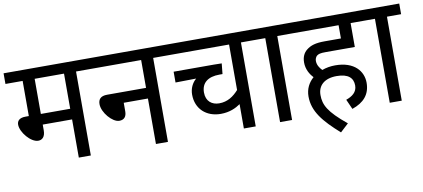

<svg xmlns="http://www.w3.org/2000/svg" viewBox="-69 -865 2739 1243"><g transform="rotate(-10 1300.5 -244.0)"><path d="M464 -552H557V-622H0V-552H113V-321H91C50 -321 35 -302 35 -278C35 -228 97 -153 146 -153C171 -153 192 -170 192 -213V-251H385V0H464ZM385 -552V-321H192V-552Z M544 -622V-552H892V-369H636C592 -369 577 -348 577 -317C577 -262 640 -189 685 -189C716 -189 733 -207 733 -243V-299H892V0H971V-552H1064V-622Z M1642 -552V-622H1051V-552H1470V-253C1437 -216 1397 -188 1342 -188C1294 -188 1256 -216 1256 -274C1256 -338 1300 -371 1374 -371H1395L1402 -440C1396 -440 1372 -441 1350 -441H1086V-370L1222 -372C1195 -349 1178 -314 1178 -274C1178 -180 1245 -119 1340 -119C1398 -119 1440 -139 1470 -160V0H1548V-552Z M1787 -552H1880V-622H1628V-552H1708V0H1787Z M2155 -68 2184 -3C2260 -29 2304 -76 2304 -154C2304 -229 2249 -300 2123 -300C2093 -300 2063 -295 2036 -285C2018 -303 2005 -324 2005 -350C2005 -362 2010 -374 2018 -382C2029 -391 2042 -395 2078 -395H2269V-552H2363V-622H1866V-552H2190V-465H2083C2024 -465 1990 -455 1962 -432C1941 -415 1928 -389 1928 -353C1928 -308 1949 -273 1972 -249C1939 -220 1918 -181 1918 -131C1918 -33 1979 40 2085 134L2139 84C2020 -13 1996 -63 1996 -127C1996 -190 2040 -230 2120 -230C2196 -230 2228 -199 2228 -149C2228 -105 2195 -82 2155 -68Z M2508 -552H2601V-622H2349V-552H2429V0H2508Z"/></g></svg>

Font: Noto Sans Devanagari UI SemiCondensed
Style: Regular
Weight: 400
Width: 4
Designer: Jelle Bosma - Monotype Design Team
Foundry: Monotype Imaging Inc.
Version: Version 2.004